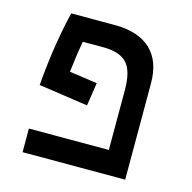

<svg xmlns="http://www.w3.org/2000/svg" viewBox="-90 -676 767 767"><g transform="rotate(15 293.0 -293.0)"><path d="M283.2 -342.8 268.6 -247.1 64.9 -276.9Q72.8 -373 85.9 -452.4Q99.1 -531.7 112.8 -585.9H292.5Q390.1 -585.9 441.4 -538.1Q492.7 -490.2 492.7 -398.9V0H68.4V-97.7H398.9V-345.7Q398.9 -424.8 368.9 -456.5Q338.9 -488.3 272.5 -488.3H186.5Q182.1 -464.8 177.5 -433.3Q172.9 -401.9 168 -359.4Z"/></g></svg>

Font: CaskaydiaMono NF
Style: Regular
Weight: 400
Designer: Aaron Bell
Foundry: Saja Typeworks
Version: Version 2111.001; ttfautohint (v1.8.4);Nerd Fonts 3.1.1